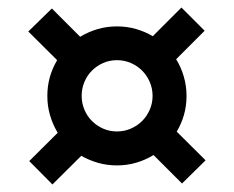

<svg xmlns="http://www.w3.org/2000/svg" viewBox="-20 -591 620 509"><path d="M196.5 -336.5Q196.5 -317.5 203.8 -300.2Q211 -283 223.8 -270.2Q236.5 -257.5 253.5 -250Q270.5 -242.5 290 -242.5Q309.5 -242.5 326.8 -250Q344 -257.5 356.8 -270.2Q369.5 -283 377 -300.2Q384.5 -317.5 384.5 -336.5Q384.5 -356.5 377 -373.8Q369.5 -391 356.8 -403.8Q344 -416.5 326.8 -424Q309.5 -431.5 290 -431.5Q270.5 -431.5 253.5 -424Q236.5 -416.5 223.8 -403.8Q211 -391 203.8 -373.8Q196.5 -356.5 196.5 -336.5ZM462.5 -104.5 387 -180Q366 -167 341.5 -159.8Q317 -152.5 290 -152.5Q264 -152.5 240.2 -159.2Q216.5 -166 195.5 -178L119 -102L57.5 -164L133 -239Q120 -260.5 112.8 -285Q105.5 -309.5 105.5 -336.5Q105.5 -363 112.2 -386.8Q119 -410.5 131.5 -431.5L55 -507.5L117.5 -568.5L192.5 -493.5Q214 -506.5 238.5 -513.8Q263 -521 290 -521Q316.5 -521 340.2 -514.2Q364 -507.5 385 -495L461 -571L522.5 -509.5L447 -434Q460 -413 467.2 -388.2Q474.5 -363.5 474.5 -336.5Q474.5 -310.5 467.8 -286.8Q461 -263 448.5 -242L525 -166Z"/></svg>

Font: LatoLatin
Style: Bold
Weight: 700
Designer: Lukasz Dziedzic with Adam Twardoch and Botio Nikoltchev
Foundry: tyPoland Lukasz Dziedzic
Version: Version 2.015; 2015-08-06; http://www.latofonts.com/